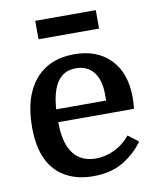

<svg xmlns="http://www.w3.org/2000/svg" viewBox="-83 -795 718 871"><g transform="rotate(-10 276.0 -360.0)"><path d="M511 -259H162Q162 -189 182 -143Q199 -105 229.5 -86Q260 -67 301 -67Q346 -67 388 -87Q430 -107 461 -145L508 -109Q473 -59 416.5 -24.5Q360 10 276 10Q204 10 151 -19.5Q98 -49 70 -106Q55 -137 48 -175Q41 -213 41 -257Q41 -397 105.5 -473.5Q170 -550 286 -550Q392 -550 453 -486.5Q514 -423 514 -311Q514 -300 513.5 -290.5Q513 -281 511 -259ZM282 -486Q174 -486 163 -318H393V-346Q393 -413 364 -449.5Q335 -486 282 -486ZM139 -645V-730H418V-645Z"/></g></svg>

Font: Domine SemiBold
Style: Regular
Weight: 600
Designer: Pablo Impallari, Rodrigo Fuenzalida, Brenda Gallo
Foundry: Pablo Impallari, Rodrigo Fuenzalida, Brenda Gallo
Version: Version 2.000